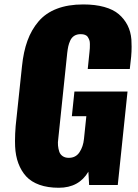

<svg xmlns="http://www.w3.org/2000/svg" viewBox="-20 -842 630 874"><path d="M247.6 12.7C308.8 12.7 353.7 -11.7 382.3 -60.5L385.7 0H516.1L560.5 -425.3H318.8L307.1 -313H373L362.3 -210C360 -186.5 353.3 -166.3 342 -149.2C330.8 -132.1 314.5 -123.5 293 -123.5C281.9 -123.5 272.6 -126.1 265.1 -131.3C257.6 -136.6 252.5 -143.3 249.8 -151.6C247 -159.9 245.1 -169.1 244.1 -179.2C243.2 -189.3 243.5 -199.2 245.1 -209L286.1 -601.6C287.4 -613 289 -622.8 290.8 -631.1C292.6 -639.4 295.6 -648.2 299.8 -657.5C304 -666.7 310.1 -673.9 318.1 -679C326.1 -684 335.8 -686.5 347.2 -686.5C355 -686.5 361.7 -685.5 367.2 -683.3C372.7 -681.2 377 -677.8 379.9 -673.1C382.8 -668.4 385.1 -663.8 386.7 -659.4C388.3 -655 389.2 -649.1 389.2 -641.6C389.2 -634.1 389.1 -627.9 388.9 -623C388.8 -618.2 388.2 -611.7 387.2 -603.5L379.4 -527.8H570.8L577.1 -584.5C578.5 -600.1 579.1 -615.1 579.1 -629.4C579.1 -640.8 578.8 -651.7 578.1 -662.1C576.2 -686.2 570.3 -707.8 560.5 -727.1C550.5 -746.6 537.1 -763.4 520.5 -777.6C503.9 -791.7 481.9 -802.7 454.6 -810.3C427.2 -818 395.3 -821.8 358.9 -821.8C313 -821.8 273 -815.3 239 -802.2C205 -789.2 177.2 -770 155.5 -744.6C133.9 -719.2 117 -689.9 105 -656.7C92.9 -623.5 84.6 -584.8 80.1 -540.5L51.3 -268.6C49.3 -244.8 48.3 -222.2 48.3 -200.7C48.3 -191.9 48.5 -183.6 48.8 -175.8C50.1 -147.1 55 -121.4 63.5 -98.6C72.3 -75.2 84.2 -55.3 99.4 -38.8C114.5 -22.4 134.6 -9.7 159.7 -0.7C184.7 8.2 214 12.7 247.6 12.7Z"/></svg>

Font: Oswald
Style: Heavy
Weight: 800
Designer: Vernon Adams
Foundry: Vernon Adams
Version: 3.0; ttfautohint (v0.95.6-bc232) -l 8 -r 50 -G 200 -x 0 -w "